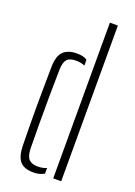

<svg xmlns="http://www.w3.org/2000/svg" viewBox="-153 -861 653 927"><g transform="rotate(20 173.5 -397.0)"><path d="M52 -97Q51 -146.5 50.5 -198.8Q50 -251 50 -303.5Q50 -356 50.8 -406.5Q51.5 -457 52 -503Q53 -560 77 -583Q101 -606 146 -606Q162.5 -606 175.5 -603Q188.5 -600 199 -593V-563Q179.5 -572 154 -572Q121 -572 107.5 -556.5Q94 -541 93 -505Q91.5 -436.5 91 -362.2Q90.5 -288 90.8 -219.5Q91 -151 92 -99Q93 -58 108.5 -43Q124 -28 153 -28Q179.5 -28 199 -37V-8Q188 -1.5 174.8 2.2Q161.5 6 144 6Q96 6 74.8 -18.2Q53.5 -42.5 52 -97ZM244 0V-800H285V0Z"/></g></svg>

Font: Big Shoulders Stencil Text SC Thin
Style: Regular
Weight: 100
Designer: Patric King
Foundry: XO Type Co
Version: Version 2.001